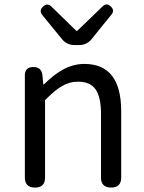

<svg xmlns="http://www.w3.org/2000/svg" viewBox="-20 -845 651 865"><path d="M138 0Q92 0 92 -45V-271V-506Q92 -543 131 -543Q166 -543 171 -508L175 -465H178Q223 -509 261 -530Q309 -557 360 -557Q526 -557 526 -344V-45Q526 0 481 0Q435 0 435 -45V-332Q435 -408 410.5 -442.5Q386 -477 332 -477Q292 -477 257 -456Q228 -439 183 -394V-45Q183 0 138 0ZM316 -642Q281 -642 259 -669L170 -778Q155 -798 174 -815.5Q193 -833 211 -816L324 -706H328L442 -816Q460 -834 479 -816Q498 -798 482 -779L434 -720L393 -669Q371 -642 336 -642Z"/></svg>

Font: GenSenRounded JP R
Style: Regular
Weight: 400
Version: Version 1.501;PS 1;hotconv 16.6.51;makeotf.lib2.5.65220